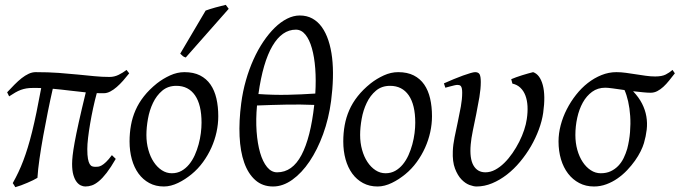

<svg xmlns="http://www.w3.org/2000/svg" viewBox="-20 -758 2835 801"><path d="M462.9 -95.2Q442.4 -59.6 425 -37.1Q407.7 -14.6 392.3 -2Q377 10.7 363.3 15.4Q349.6 20 335.9 20Q327.1 20 317.4 15.6Q307.6 11.2 299.6 0.7Q291.5 -9.8 286.1 -28.1Q280.8 -46.4 280.8 -74.2Q280.8 -88.4 283 -108.9Q285.2 -129.4 291.3 -163.3Q297.4 -197.3 308.6 -247.8Q319.8 -298.3 337.9 -372.6Q303.7 -376 270.8 -380.1Q237.8 -384.3 200.2 -387.7Q189.9 -342.8 179.7 -292Q169.4 -241.2 160.4 -191.4Q151.4 -141.6 144.8 -95.9Q138.2 -50.3 136.2 -16.1Q129.4 -11.7 118.2 -6.3Q106.9 -1 94.2 4.6Q81.5 10.3 68.1 15.1Q54.7 20 43.9 22.9Q43 21 40.3 16.8Q37.6 12.7 35.6 9.5Q33.7 6.3 33.2 5.9Q45.9 -16.6 56.6 -39.3Q67.4 -62 77.1 -87.6Q86.9 -113.3 95.9 -142.8Q105 -172.4 114 -208.7Q123 -245.1 132.3 -290Q141.6 -335 151.9 -390.6Q143.6 -391.1 134.8 -391.1Q126.5 -391.1 117.2 -391.1Q102.5 -391.1 90.6 -389.2Q78.6 -387.2 67.1 -383.1Q55.7 -378.9 43.9 -372.1Q32.2 -365.2 18.1 -356L9.8 -373Q25.4 -389.6 40.5 -405Q55.7 -420.4 70.3 -431.9Q85 -443.4 99.6 -450.2Q114.3 -457 128.9 -457Q181.6 -457 224.6 -453.9Q267.6 -450.7 304.4 -447Q341.3 -443.4 373.5 -440.2Q405.8 -437 437 -437Q456.5 -437 474.4 -445.6Q492.2 -454.1 507.8 -466.3L519 -452.1Q506.8 -436.5 493.7 -421.6Q480.5 -406.7 467 -395Q453.6 -383.3 439.9 -376.2Q426.3 -369.1 413.1 -369.1Q405.3 -369.1 397.9 -369.1Q390.6 -369.1 383.8 -369.6Q375.5 -339.4 368.4 -306.4Q361.3 -273.4 356 -241.9Q350.6 -210.4 347.4 -182.9Q344.2 -155.3 344.2 -136.2Q344.2 -110.4 346.9 -95.7Q349.6 -81.1 354.2 -73.5Q358.9 -65.9 365 -64Q371.1 -62 377.9 -62Q383.8 -62 389.9 -62.7Q396 -63.5 404.1 -67.9Q412.1 -72.3 422.6 -82.3Q433.1 -92.3 446.8 -110.8L462.9 -95.2Z M820.8 -246.1Q820.8 -320.8 793.5 -360.4Q766.1 -399.9 715.8 -399.9Q680.7 -399.9 656.7 -379.6Q632.8 -359.4 618.2 -328.6Q603.5 -297.9 597.2 -262Q590.8 -226.1 590.8 -194.8Q590.8 -162.1 598.9 -133.1Q606.9 -104 621.3 -82.3Q635.7 -60.5 655 -47.9Q674.3 -35.2 696.8 -35.2Q719.2 -35.2 737.1 -45.2Q754.9 -55.2 768.8 -72Q782.7 -88.9 792.5 -110.6Q802.2 -132.3 808.6 -155.8Q814.9 -179.2 817.9 -202.6Q820.8 -226.1 820.8 -246.1ZM890.6 -272.9Q890.6 -240.2 883.3 -206.8Q876 -173.3 861.8 -141.8Q847.7 -110.4 826.9 -81.8Q806.2 -53.2 778.8 -30.8Q766.1 -20.5 752 -11.2Q737.8 -2 723.1 5.1Q708.5 12.2 693.4 16.1Q678.2 20 663.6 20Q629.4 20 602.8 5.6Q576.2 -8.8 557.9 -33.9Q539.6 -59.1 530 -93.5Q520.5 -127.9 520.5 -168Q520.5 -203.1 526.4 -235.6Q532.2 -268.1 545.4 -298.3Q558.6 -328.6 580.6 -356.4Q602.5 -384.3 634.8 -410.2Q659.7 -429.7 689.5 -443.4Q719.2 -457 749.5 -457Q787.6 -457 814.5 -443.4Q841.3 -429.7 858.2 -405.3Q875 -380.9 882.8 -347.2Q890.6 -313.5 890.6 -272.9ZM754.9 -518.1Q747.6 -520.5 743.4 -523.4Q739.3 -526.4 731.9 -534.2L837.9 -713.9Q845.7 -716.8 856.4 -720.2Q867.2 -723.6 878.7 -726.8Q890.1 -730 901.6 -732.7Q913.1 -735.4 921.9 -737.8L934.1 -721.2Z M1214.4 -634.3Q1156.7 -634.3 1116.7 -566.4Q1076.7 -498.5 1058.1 -365.7Q1120.6 -361.3 1179.2 -362.5Q1237.8 -363.8 1295.4 -367.7Q1298.8 -423.3 1295.2 -471.9Q1291.5 -520.5 1281.2 -556.6Q1271 -592.8 1254.2 -613.5Q1237.3 -634.3 1214.4 -634.3ZM1136.2 -39.1Q1199.7 -39.1 1237.8 -111.3Q1275.9 -183.6 1291 -320.3Q1232.9 -322.8 1171.9 -321.5Q1110.8 -320.3 1052.2 -317.9Q1046.9 -260.3 1050.5 -209.5Q1054.2 -158.7 1065.2 -120.8Q1076.2 -83 1094.2 -61Q1112.3 -39.1 1136.2 -39.1ZM1361.3 -336.9Q1351.6 -263.2 1327.9 -198.2Q1304.2 -133.3 1271.5 -84.7Q1238.8 -36.1 1199.5 -8.1Q1160.2 20 1119.1 20Q1075.2 20 1045.2 -6.6Q1015.1 -33.2 998.8 -79.6Q982.4 -126 979.5 -189.5Q976.6 -252.9 986.3 -327.1Q992.7 -376.5 1005.9 -422.6Q1019 -468.8 1037.4 -509.5Q1055.7 -550.3 1078.4 -584Q1101.1 -617.7 1126 -642.1Q1150.9 -666.5 1177.5 -679.9Q1204.1 -693.4 1230.5 -693.4Q1260.3 -693.4 1283.2 -680.7Q1306.2 -668 1322.8 -644.8Q1339.4 -621.6 1350.1 -589.1Q1360.8 -556.6 1365.5 -517.1Q1370.1 -477.5 1368.9 -431.9Q1367.7 -386.2 1361.3 -336.9Z M1712.4 -246.1Q1712.4 -320.8 1685.1 -360.4Q1657.7 -399.9 1607.4 -399.9Q1572.3 -399.9 1548.3 -379.6Q1524.4 -359.4 1509.8 -328.6Q1495.1 -297.9 1488.8 -262Q1482.4 -226.1 1482.4 -194.8Q1482.4 -162.1 1490.5 -133.1Q1498.5 -104 1512.9 -82.3Q1527.3 -60.5 1546.6 -47.9Q1565.9 -35.2 1588.4 -35.2Q1610.8 -35.2 1628.7 -45.2Q1646.5 -55.2 1660.4 -72Q1674.3 -88.9 1684.1 -110.6Q1693.8 -132.3 1700.2 -155.8Q1706.5 -179.2 1709.5 -202.6Q1712.4 -226.1 1712.4 -246.1ZM1782.2 -272.9Q1782.2 -240.2 1774.9 -206.8Q1767.6 -173.3 1753.4 -141.8Q1739.3 -110.4 1718.5 -81.8Q1697.8 -53.2 1670.4 -30.8Q1657.7 -20.5 1643.6 -11.2Q1629.4 -2 1614.7 5.1Q1600.1 12.2 1585 16.1Q1569.8 20 1555.2 20Q1521 20 1494.4 5.6Q1467.8 -8.8 1449.5 -33.9Q1431.2 -59.1 1421.6 -93.5Q1412.1 -127.9 1412.1 -168Q1412.1 -203.1 1418 -235.6Q1423.8 -268.1 1437 -298.3Q1450.2 -328.6 1472.2 -356.4Q1494.1 -384.3 1526.4 -410.2Q1551.3 -429.7 1581.1 -443.4Q1610.8 -457 1641.1 -457Q1679.2 -457 1706.1 -443.4Q1732.9 -429.7 1749.8 -405.3Q1766.6 -380.9 1774.4 -347.2Q1782.2 -313.5 1782.2 -272.9Z M2246.1 -287.1Q2241.2 -253.4 2228 -217.8Q2214.8 -182.1 2195.1 -147.9Q2175.3 -113.8 2149.9 -83.3Q2124.5 -52.7 2095 -29.8Q2065.4 -6.8 2033.2 6.6Q2001 20 1967.8 20Q1956.1 20 1938.7 13.7Q1921.4 7.3 1905.3 -9.3Q1889.2 -25.9 1878.2 -54.7Q1867.2 -83.5 1869.1 -127.9Q1870.1 -154.3 1876.5 -185.5Q1882.8 -216.8 1889.9 -249.5Q1897 -282.2 1902.6 -313.5Q1908.2 -344.7 1908.2 -371.1Q1908.2 -382.3 1906.7 -388.9Q1905.3 -395.5 1902.6 -398.7Q1899.9 -401.9 1896.2 -402.8Q1892.6 -403.8 1888.2 -403.8Q1883.8 -403.8 1875.5 -401.9Q1867.2 -399.9 1858.9 -397.7Q1850.6 -395.5 1844.2 -393.8Q1837.9 -392.1 1837.9 -392.1L1832 -410.2Q1852.5 -419.4 1873.3 -428Q1894 -436.5 1911.6 -442.9Q1929.2 -449.2 1942.6 -453.1Q1956.1 -457 1961.9 -457Q1976.1 -457 1981 -447.8Q1985.8 -438.5 1985.8 -416Q1985.8 -388.2 1980 -353Q1974.1 -317.9 1966.8 -282Q1959.5 -246.1 1952.6 -212.9Q1945.8 -179.7 1943.8 -155.8Q1938.5 -97.2 1955.1 -68.1Q1971.7 -39.1 2004.9 -39.1Q2025.9 -39.1 2045.9 -49.8Q2065.9 -60.5 2084 -78.4Q2102.1 -96.2 2117.9 -119.1Q2133.8 -142.1 2146.2 -166.7Q2158.7 -191.4 2166.7 -215.8Q2174.8 -240.2 2177.7 -261.2Q2182.1 -290.5 2180.7 -315.4Q2179.2 -340.3 2171.9 -359.6Q2164.6 -378.9 2151.1 -391.8Q2137.7 -404.8 2117.7 -409.2L2112.8 -427.7Q2121.6 -431.6 2133.5 -435.8Q2145.5 -439.9 2158.2 -444.1Q2170.9 -448.2 2182.9 -451.4Q2194.8 -454.6 2204.1 -457Q2232.4 -447.3 2244.4 -403.3Q2256.3 -359.4 2246.1 -287.1Z M2570.8 -406.2Q2568.8 -406.2 2571.8 -404.8Q2570.8 -405.8 2570.8 -406.2ZM2596.7 -137.2Q2605.5 -171.4 2608.4 -206.5Q2611.3 -241.7 2609.1 -274.2Q2606.9 -306.6 2600.6 -334.7Q2594.2 -362.8 2585.4 -382.3Q2558.6 -386.2 2536.6 -389.2Q2514.6 -392.1 2505.4 -392.1Q2473.6 -392.1 2450.2 -375Q2426.8 -357.9 2411.4 -330.1Q2396 -302.2 2388.2 -266.8Q2380.4 -231.4 2380.4 -194.8Q2380.4 -162.1 2388.4 -133.1Q2396.5 -104 2410.9 -82.3Q2425.3 -60.5 2444.6 -47.9Q2463.9 -35.2 2486.3 -35.2Q2509.8 -35.2 2527.6 -43.5Q2545.4 -51.8 2559.1 -65.9Q2572.8 -80.1 2581.8 -98.6Q2590.8 -117.2 2596.7 -137.2ZM2795.4 -452.1Q2783.2 -436.5 2771.5 -421.9Q2759.8 -407.2 2747.6 -396Q2735.4 -384.8 2722.2 -377.9Q2709 -371.1 2694.3 -371.1Q2681.6 -371.1 2662.4 -373Q2643.1 -375 2621.1 -377.4Q2645.5 -351.6 2658.7 -325.4Q2671.9 -299.3 2676.5 -272.2Q2681.2 -245.1 2678 -217.3Q2674.8 -189.5 2666.5 -161.1Q2662.1 -146 2652.6 -126.7Q2643.1 -107.4 2628.9 -87.4Q2614.7 -67.4 2596.4 -48.1Q2578.1 -28.8 2556.4 -13.7Q2534.7 1.5 2509.8 10.7Q2484.9 20 2458 20Q2423.8 20 2396.5 5.6Q2369.1 -8.8 2349.9 -33.9Q2330.6 -59.1 2320.3 -93.5Q2310.1 -127.9 2310.1 -168Q2310.1 -201.2 2319.1 -235.6Q2328.1 -270 2344.5 -302Q2360.8 -334 2383.1 -362.3Q2405.3 -390.6 2432.1 -411.6Q2459 -432.6 2489.3 -444.8Q2519.5 -457 2551.3 -457Q2570.8 -457 2591.6 -454.1Q2612.3 -451.2 2633.1 -448Q2653.8 -444.8 2674.1 -441.9Q2694.3 -439 2713.4 -439Q2741.2 -439 2757.1 -447Q2772.9 -455.1 2785.6 -466.3L2795.4 -452.1Z"/></svg>

Font: Gentium
Style: Italic
Weight: 400
Italic angle: -7°
Designer: J. Victor Gaultney
Version: Version 1.02; 2005; OFL release